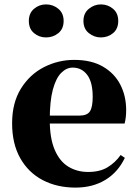

<svg xmlns="http://www.w3.org/2000/svg" viewBox="-20 -835 626 872"><path d="M323 17Q239 17 174 -17Q109 -51 72 -116.5Q35 -182 35 -275Q35 -368 75 -432.5Q115 -497 179.5 -530Q244 -563 317 -563Q395 -563 447.5 -532.5Q500 -502 526.5 -450.5Q553 -399 553 -335Q553 -301 546 -274H104V-310H341Q376 -310 388.5 -329.5Q401 -349 401 -395Q401 -462 376 -495Q351 -528 310 -528Q282 -528 258 -504Q234 -480 220 -428Q206 -376 206 -290Q206 -207 228.5 -154.5Q251 -102 290.5 -78Q330 -54 380 -54Q433 -54 468 -75Q503 -96 528 -131L547 -118Q516 -53 458.5 -18Q401 17 323 17ZM189 -665Q158 -665 134.5 -684.5Q111 -704 111 -740Q111 -775 134.5 -795Q158 -815 189 -815Q221 -815 245 -795Q269 -775 269 -740Q269 -704 245 -684.5Q221 -665 189 -665ZM438 -665Q408 -665 383.5 -684.5Q359 -704 359 -740Q359 -775 383.5 -795Q408 -815 438 -815Q470 -815 493.5 -795Q517 -775 517 -740Q517 -704 493.5 -684.5Q470 -665 438 -665Z"/></svg>

Font: Noto Serif SC ExtraLight Black
Style: Regular
Weight: 900
Version: Version 2.002-H1;hotconv 1.1.0;makeotfexe 2.6.0